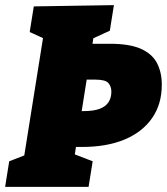

<svg xmlns="http://www.w3.org/2000/svg" viewBox="-32 -730 652 750"><path d="M-12 0 4 -100 84 -131 60 -105 139 -600 158 -571 84 -605 100 -705 413 -710 397 -610 314 -572 336 -603 327 -544 318 -559H398Q474 -559 518 -539.5Q562 -520 581 -484Q600 -448 600 -399Q600 -323 562 -268.5Q524 -214 454.5 -185Q385 -156 289 -156H250L268 -178L257 -105L247 -132L330 -100L314 0ZM285 -283 273 -296H294Q334 -296 357.5 -305Q381 -314 392 -331Q403 -348 403 -372Q403 -392 391.5 -405.5Q380 -419 340 -419H292L309 -434Z"/></svg>

Font: Bitter Thin Black
Style: Italic
Weight: 900
Italic angle: -9°
Version: Version 3.020